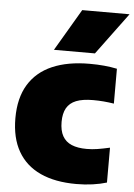

<svg xmlns="http://www.w3.org/2000/svg" viewBox="-56 -851 633 905"><g transform="rotate(5 260.0 -398.5)"><path d="M339.5 11Q238.5 11 168.8 -21.2Q99 -53.5 62.8 -116.8Q26.5 -180 26.5 -273.5Q26.5 -369 65.2 -432.5Q104 -496 177 -527.5Q250 -559 353.5 -559Q390 -559 422 -556Q454 -553 483 -547V-382Q457.5 -386 433.8 -388Q410 -390 384.5 -390Q335 -390 304.2 -377.8Q273.5 -365.5 259.2 -340Q245 -314.5 245 -275Q245 -233.5 259.5 -207.8Q274 -182 302.5 -170Q331 -158 373.5 -158Q399.5 -158 424.5 -162Q449.5 -166 483 -173.5V-8.5Q454 0.5 416.8 5.8Q379.5 11 339.5 11ZM179.5 -610 296 -808H520L373.5 -610Z"/></g></svg>

Font: Encode Sans Condensed Thin Black
Style: Regular
Weight: 900
Version: Version 3.002